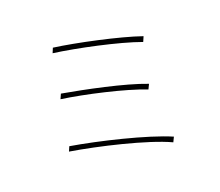

<svg xmlns="http://www.w3.org/2000/svg" viewBox="-121 -906 1242 1083"><g transform="rotate(-20 500.0 -364.0)"><path d="M290 -731 278 -702C413 -684 654 -633 780 -587L793 -617C667 -661 418 -714 290 -731ZM244 -472 231 -443C366 -424 598 -372 716 -325L730 -354C606 -402 375 -449 244 -472ZM187 -177 175 -149C337 -123 616 -58 746 3L760 -26C624 -85 350 -150 187 -177Z"/></g></svg>

Font: Source Han Sans JP VF
Style: Regular
Weight: 250
Designer: Ryoko NISHIZUKA 西塚涼子 (kana, bopomofo & ideographs); Paul D. Hunt (Latin, Greek & Cyrillic); Sandoll Communications 산돌커뮤니
Foundry: Adobe
Version: Version 2.004;hotconv 1.0.118;makeotfexe 2.5.65603